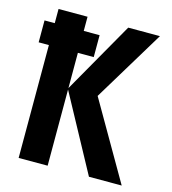

<svg xmlns="http://www.w3.org/2000/svg" viewBox="-107 -802 795 889"><g transform="rotate(15 290.5 -357.0)"><path d="M203 -365 401 0H558L343 -372L550 -714H398L203 -372V-541H279V-646H203V-714H64V-646H15V-541H64V0H203Z"/></g></svg>

Font: Noto Sans Display SemiCondensed
Style: Bold
Weight: 700
Width: 4
Designer: Monotype Design Team
Foundry: Monotype Imaging Inc.
Version: Version 1.900